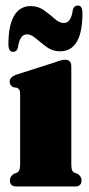

<svg xmlns="http://www.w3.org/2000/svg" viewBox="-20 -676 322 696"><path d="M238.5 -435V-82.5Q238.5 -66.5 241 -59.8Q243.5 -53 250 -50L262 -45.5Q275.5 -36 275.5 -22.5Q275.5 0 252.5 0H39Q16 0 16 -22.5Q16 -36 29.5 -45.5L41.5 -50Q47.5 -53 50.2 -59.8Q53 -66.5 53 -82.5V-333.5Q53 -345.5 50.2 -350.2Q47.5 -355 41 -358L29 -359.5Q15 -366.5 15 -380Q15 -395.5 36.5 -404.5L176 -449Q192 -455 200.5 -457.2Q209 -459.5 216.5 -459.5Q238.5 -459.5 238.5 -435ZM197.7 -490Q170.6 -490 149.4 -505.5Q128.3 -521 110.7 -536.2Q93.2 -551.5 77.5 -551.5Q51.4 -551.5 44.7 -502.5Q40.4 -488 27.6 -488Q10.5 -488 10.5 -515.5Q10.5 -583 30.9 -618.5Q51.4 -654 91.7 -654Q118.3 -654 139.5 -638.8Q160.6 -623.5 178.2 -608Q195.8 -592.5 211.4 -592.5Q238 -592.5 244.2 -641.5Q249 -656 261.8 -656Q278.9 -656 278.9 -629Q278.9 -490 197.7 -490Z"/></svg>

Font: Fraunces 144pt Soft Black
Style: Regular
Weight: 900
Version: Version 1.000;[b76b70a41]